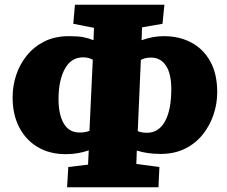

<svg xmlns="http://www.w3.org/2000/svg" viewBox="-20 -753 955 807"><path d="M262 34 267 -51 350 -61 353 -121Q333 -114 309 -109.5Q285 -105 257 -105Q189 -105 139 -134.5Q89 -164 61 -217.5Q33 -271 33 -344Q33 -392 48 -437.5Q63 -483 93 -520Q123 -557 167 -579Q211 -601 270 -601Q307 -601 329 -597Q351 -593 373 -584L375 -636L288 -653L295 -733H671L663 -653L577 -638L575 -584Q598 -592 620.5 -596.5Q643 -601 669 -601Q734 -601 784.5 -574Q835 -547 864 -494.5Q893 -442 893 -366Q893 -317 877.5 -271Q862 -225 832 -187.5Q802 -150 757.5 -128Q713 -106 655 -106Q627 -106 602.5 -109.5Q578 -113 555 -120L553 -64L650 -51L646 34ZM315 -196Q329 -196 338.5 -198Q348 -200 356 -203L370 -502Q352 -512 329 -512Q279 -512 252.5 -463.5Q226 -415 226 -336Q226 -272 248 -234Q270 -196 315 -196ZM559 -202Q574 -195 598 -195Q647 -195 673.5 -243Q700 -291 700 -379Q700 -443 677.5 -477Q655 -511 615 -511Q599 -511 589 -508Q579 -505 572 -501Z"/></svg>

Font: Literata 12pt ExtraBold
Style: Italic
Weight: 800
Italic angle: -2°
Designer: Latin by Veronika Burian and Jose Scaglione. Greek by Irene Vlachou. Cyrillic by Vera Evstafieva
Foundry: TypeTogether
Version: Version 3.002